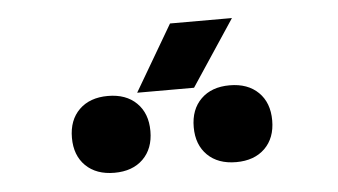

<svg xmlns="http://www.w3.org/2000/svg" viewBox="-33 -969 666 378"><g transform="rotate(-5 300.0 -780.5)"><path d="M237.8 -791.9 314.1 -922.1H436.5L350.2 -791.9ZM420.3 -638.8Q384.5 -638.8 363.7 -659.2Q342.8 -679.7 342.8 -714.5Q342.8 -749.6 363.7 -770.1Q384.5 -790.6 420.3 -790.6Q456.1 -790.6 477 -770.1Q497.9 -749.6 497.9 -714.5Q497.9 -679.7 477 -659.2Q456.1 -638.8 420.3 -638.8ZM179.7 -638.8Q143.9 -638.8 123 -659.2Q102.1 -679.7 102.1 -714.5Q102.1 -749.6 123 -770.1Q143.9 -790.6 179.7 -790.6Q215.5 -790.6 236.3 -770.1Q257.2 -749.6 257.2 -714.5Q257.2 -679.7 236.3 -659.2Q215.5 -638.8 179.7 -638.8Z"/></g></svg>

Font: JetBrains Mono
Style: Regular
Weight: 400
Monospace: yes
Designer: Philipp Nurullin, Konstantin Bulenkov
Foundry: JetBrains
Version: Version 2.305